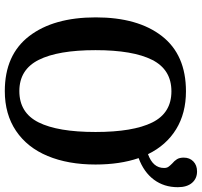

<svg xmlns="http://www.w3.org/2000/svg" viewBox="-40 -770 820 779"><g transform="rotate(90 369.5 -380.0)"><path d="M50 -359Q50 -530 126 -627.5Q202 -725 350 -725Q439 -725 504 -685Q569 -645 605 -571Q661 -591 661 -636Q661 -647 656.5 -653.5Q652 -660 643 -669Q632 -678 625.5 -688.5Q619 -699 619 -716Q619 -740 634.5 -755Q650 -770 675 -770Q704 -770 721.5 -749.5Q739 -729 739 -692Q739 -636 708.5 -595Q678 -554 621 -533Q647 -457 647 -358Q647 -247 612.5 -164Q578 -81 510.5 -35.5Q443 10 349 10Q202 10 126 -89Q50 -188 50 -359ZM515 -358Q515 -510 476.5 -588Q438 -666 350 -666Q262 -666 222.5 -588Q183 -510 183 -358Q183 -206 222.5 -127.5Q262 -49 349 -49Q437 -49 476 -127Q515 -205 515 -358Z"/></g></svg>

Font: Noto Serif NarrowSemiBold
Style: Regular
Weight: 600
Width: 4
Designer: Monotype Design Team
Foundry: Monotype Imaging Inc.
Version: Version 1.001